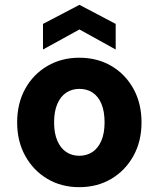

<svg xmlns="http://www.w3.org/2000/svg" viewBox="-20 -763 657 795"><path d="M308 12Q234 12 176 -22.5Q118 -57 84.5 -117.5Q51 -178 51 -256Q51 -335 84.5 -395.5Q118 -456 176.5 -490Q235 -524 308 -524Q383 -524 441 -490Q499 -456 532.5 -395.5Q566 -335 566 -256Q566 -178 532.5 -117.5Q499 -57 441 -22.5Q383 12 308 12ZM308 -118Q339 -118 362.5 -133.5Q386 -149 399.5 -180Q413 -211 413 -256Q413 -302 400 -333Q387 -364 363.5 -379.5Q340 -395 309 -395Q278 -395 254.5 -379.5Q231 -364 217.5 -333Q204 -302 204 -256Q204 -211 217.5 -180Q231 -149 254.5 -133.5Q278 -118 308 -118ZM158 -558V-664L309 -743L459 -664V-558L309 -641Z"/></svg>

Font: DM Sans 12pt Black
Style: Regular
Weight: 900
Version: Version 4.004;gftools[0.9.30]